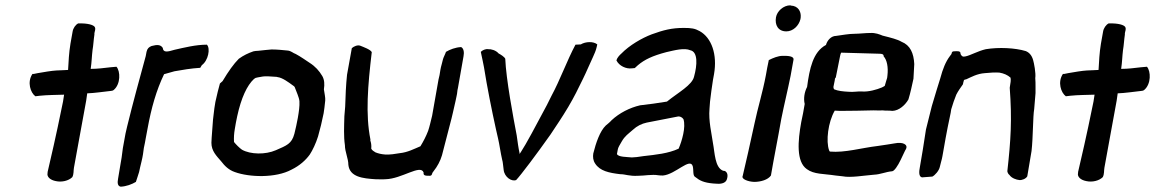

<svg xmlns="http://www.w3.org/2000/svg" viewBox="-20 -672 4344 722"><path d="M102 -394C81 -363 95 -323 113 -310L130 -312C158 -315 192 -315 221 -316L217 -290C187 -142 173 -87 159 -25V-22C155 -7 169 5 190 9C212 14 238 8 252 -6C258 -18 256 -30 258 -41C270 -110 282 -170 304 -293L308 -321C336 -322 368 -327 396 -330C399 -330 405 -331 408 -334C434 -356 433 -404 418 -421C418 -421 397 -419 395 -419C369 -416 347 -413 321 -413C325 -439 325 -460 328 -484C331 -500 332 -523 335 -542V-547C336 -555 341 -563 336 -571C331 -578 312 -585 274 -584C264 -579 255 -566 253 -553L245 -508C239 -472 238 -442 236 -409C224 -408 210 -408 192 -407C174 -406 145 -401 122 -397L107 -394Z M442 -115C439 -90 436 -68 432 -48L424 0C421 15 422 28 434 30C455 29 476 21 491 12C494 2 500 -14 503 -25C504 -33 510 -54 512 -64C517 -84 519 -100 521 -116C527 -142 529 -161 535 -189C549 -266 568 -333 597 -393C609 -396 621 -400 636 -404C664 -409 699 -415 733 -417L739 -427C763 -444 772 -490 758 -504C716 -504 673 -493 637 -485C610 -477 594 -473 592 -492C584 -504 572 -505 550 -499C540 -495 534 -490 531 -477L528 -461C504 -373 480 -286 458 -196L452 -170Z M790 -289C787 -273 785 -257 783 -239L781 -222L776 -155C776 -148 775 -142 775 -135C775 -104 794 -86 812 -65C825 -48 840 -33 863 -25C918 -5 1017 -2 1076 -34C1107 -49 1130 -70 1145 -91C1155 -106 1168 -133 1176 -159C1184 -187 1191 -216 1197 -246C1199 -258 1201 -274 1203 -294C1204 -305 1200 -321 1198 -336C1201 -355 1200 -372 1192 -386C1180 -406 1166 -422 1144 -436C1132 -444 1109 -460 1092 -469C1082 -472 1075 -481 1061 -482C1043 -484 1020 -486 1001 -486C984 -484 973 -484 951 -481C945 -481 938 -480 933 -479C913 -472 896 -464 878 -451C859 -432 839 -404 817 -367L807 -358C802 -340 796 -317 790 -289ZM863 -187C866 -203 868 -219 872 -235C887 -304 909 -351 935 -375C937 -376 939 -378 941 -379C945 -380 953 -382 961 -383C978 -387 1001 -384 1020 -383C1022 -383 1022 -382 1024 -382C1042 -380 1066 -362 1081 -351C1085 -349 1086 -347 1088 -345C1094 -328 1105 -306 1106 -291C1107 -273 1104 -252 1100 -229C1096 -208 1092 -188 1087 -169C1077 -131 1058 -125 1017 -107C978 -90 922 -91 890 -109C881 -115 867 -129 860 -138C859 -154 860 -170 863 -187Z M1285 -391C1281 -355 1279 -307 1278 -271C1277 -255 1276 -243 1275 -235C1274 -196 1272 -160 1277 -126C1277 -101 1290 -76 1290 -52C1295 -6 1345 -1 1392 2C1404 2 1417 3 1429 2C1491 1 1562 -56 1573 -23C1571 -11 1581 -11 1596 -11C1601 -11 1604 -13 1606 -22C1607 -24 1610 -27 1611 -29C1624 -45 1636 -67 1642 -88C1654 -134 1666 -181 1678 -227L1683 -248L1693 -292L1697 -311C1700 -323 1699 -330 1702 -341L1723 -460C1726 -475 1724 -490 1714 -495C1693 -494 1672 -486 1657 -477C1655 -470 1648 -457 1646 -450C1645 -443 1638 -422 1636 -409C1634 -395 1632 -383 1629 -373L1605 -237C1600 -217 1596 -198 1590 -180C1582 -159 1572 -140 1561 -122C1537 -112 1513 -99 1483 -96C1465 -93 1448 -90 1428 -91C1414 -92 1402 -95 1392 -99C1388 -102 1379 -106 1376 -113C1377 -123 1376 -132 1374 -139C1373 -141 1372 -144 1373 -147C1354 -242 1363 -349 1378 -476C1373 -486 1347 -495 1335 -500C1325 -504 1311 -498 1303 -491Z M1788 -477 1795 -444C1797 -436 1798 -427 1800 -419C1812 -343 1829 -259 1845 -186L1853 -151C1858 -130 1863 -94 1868 -73C1872 -59 1871 -52 1874 -33C1877 -6 1904 12 1921 5C1939 -14 1997 -91 2050 -166C2073 -201 2092 -228 2117 -270C2140 -309 2153 -336 2172 -375C2186 -403 2197 -431 2210 -458C2215 -469 2221 -482 2224 -496L2226 -505C2212 -517 2182 -516 2164 -505L2144 -504C2112 -444 2086 -371 2054 -312L2036 -276C1995 -199 1959 -131 1938 -99C1935 -96 1935 -93 1934 -92V-95C1929 -118 1927 -135 1923 -163C1910 -231 1883 -375 1880 -451C1877 -458 1863 -467 1855 -471C1845 -483 1826 -488 1816 -487C1806 -489 1794 -483 1788 -477Z M2211 -95C2209 -82 2210 -69 2218 -57C2236 -29 2270 -22 2312 -17C2333 -17 2345 -9 2380 -11C2403 -11 2432 -17 2455 -13C2461 -12 2467 -12 2473 -12C2520 -16 2575 -81 2585 -47C2589 -32 2584 -11 2595 -6C2611 7 2627 15 2662 18C2666 18 2672 19 2678 19C2695 20 2711 15 2714 0C2718 -14 2715 -24 2706 -29L2699 -30C2668 -42 2668 -98 2661 -134C2656 -170 2644 -217 2648 -263L2650 -290C2652 -312 2658 -350 2661 -371L2665 -393C2678 -467 2656 -530 2611 -555C2593 -565 2580 -567 2551 -567C2506 -567 2475 -559 2431 -543C2394 -529 2347 -502 2316 -470C2310 -465 2300 -454 2298 -445C2308 -424 2335 -412 2356 -415L2367 -416C2372 -420 2375 -424 2379 -427C2404 -448 2433 -462 2486 -476C2517 -483 2553 -493 2576 -483C2605 -477 2602 -427 2590 -384C2583 -352 2530 -324 2488 -290C2453 -284 2421 -280 2387 -276C2348 -267 2309 -247 2280 -220C2273 -212 2265 -206 2258 -200C2236 -179 2221 -135 2211 -95ZM2300 -93 2303 -109C2304 -117 2311 -128 2318 -140C2330 -161 2342 -168 2360 -184C2375 -198 2393 -207 2412 -211C2452 -219 2493 -227 2530 -234C2537 -235 2545 -231 2550 -224C2560 -194 2544 -141 2532 -113C2494 -95 2445 -90 2400 -85C2381 -82 2366 -80 2356 -80C2338 -82 2304 -81 2300 -93Z M2772 -8C2770 1 2791 11 2816 12C2841 12 2868 4 2879 -12C2890 -77 2905 -150 2918 -225C2929 -280 2942 -332 2953 -387L2964 -448C2965 -456 2957 -463 2923 -462C2906 -462 2887 -454 2871 -446C2867 -427 2863 -408 2860 -389C2848 -325 2829 -264 2818 -211C2800 -127 2785 -62 2773 -11ZM2898 -607C2893 -578 2906 -554 2937 -554C2962 -554 2984 -575 2990 -600L2991 -607C2993 -629 2981 -650 2954 -651C2953 -651 2953 -652 2952 -652C2926 -652 2902 -630 2898 -607Z M3015 -345C3005 -326 3001 -301 3006 -281C3002 -257 2998 -235 2993 -213C2980 -141 2974 -64 3014 -36C3041 -16 3077 -19 3122 -12L3149 -9C3178 -3 3229 -12 3266 -15C3291 -16 3311 -26 3335 -28C3343 -29 3356 -48 3367 -71C3376 -89 3384 -108 3386 -110C3397 -129 3374 -139 3345 -133C3328 -130 3307 -127 3280 -123C3220 -116 3157 -97 3101 -102C3099 -103 3099 -105 3098 -106C3085 -141 3094 -213 3119 -256C3125 -256 3131 -255 3139 -255C3167 -255 3236 -256 3264 -257C3276 -257 3287 -256 3298 -257C3305 -256 3312 -256 3318 -256C3322 -256 3328 -256 3336 -255C3361 -256 3384 -277 3396 -298C3404 -324 3409 -349 3415 -376C3416 -395 3417 -413 3418 -431C3416 -472 3403 -502 3370 -515C3355 -524 3331 -530 3299 -538C3287 -543 3272 -549 3253 -548C3234 -548 3211 -545 3195 -545C3171 -545 3147 -540 3124 -537C3106 -537 3091 -521 3086 -503C3037 -477 3024 -413 3015 -345ZM3114 -345C3115 -353 3119 -366 3120 -377C3122 -380 3122 -379 3123 -381L3139 -461C3140 -466 3141 -470 3143 -474L3285 -470C3298 -470 3303 -468 3303 -460C3315 -447 3321 -420 3317 -387L3316 -379C3314 -375 3312 -364 3307 -349C3305 -347 3299 -345 3296 -343C3277 -335 3246 -326 3221 -328C3203 -329 3190 -325 3170 -327C3151 -328 3131 -330 3117 -336C3115 -338 3114 -341 3114 -345Z M3462 -185C3458 -159 3454 -134 3450 -108L3439 -43C3436 -28 3434 -8 3447 -5L3486 -8C3496 -13 3511 -30 3514 -44C3515 -51 3522 -72 3524 -85L3536 -153C3540 -178 3546 -203 3555 -248L3557 -261C3563 -281 3569 -299 3576 -316C3583 -330 3592 -342 3601 -355C3602 -359 3603 -366 3605 -371C3606 -372 3609 -373 3614 -374C3632 -382 3654 -395 3684 -397C3703 -399 3722 -400 3738 -399C3755 -396 3769 -390 3780 -380C3782 -372 3780 -359 3777 -342C3786 -221 3781 -145 3768 -28C3769 -22 3772 -17 3776 -14C3784 -2 3802 4 3813 5C3824 6 3838 0 3843 -9L3859 -104C3865 -156 3864 -234 3869 -262L3874 -322V-347C3874 -357 3874 -368 3873 -378C3876 -397 3868 -436 3865 -446C3860 -464 3850 -475 3837 -480C3797 -492 3736 -495 3687 -487C3657 -480 3630 -464 3611 -460C3600 -457 3596 -461 3592 -469C3593 -481 3582 -480 3567 -479C3562 -479 3559 -477 3558 -469C3556 -466 3554 -464 3552 -461C3536 -440 3525 -412 3516 -378L3502 -333L3484 -273C3477 -244 3469 -214 3462 -185Z M3977 -394C3956 -363 3970 -323 3988 -310L4005 -312C4033 -315 4067 -315 4096 -316L4092 -290C4062 -142 4048 -87 4034 -25V-22C4030 -7 4044 5 4065 9C4087 14 4113 8 4127 -6C4133 -18 4131 -30 4133 -41C4145 -110 4157 -170 4179 -293L4183 -321C4211 -322 4243 -327 4271 -330C4274 -330 4280 -331 4283 -334C4309 -356 4308 -404 4293 -421C4293 -421 4272 -419 4270 -419C4244 -416 4222 -413 4196 -413C4200 -439 4200 -460 4203 -484C4206 -500 4207 -523 4210 -542V-547C4211 -555 4216 -563 4211 -571C4206 -578 4187 -585 4149 -584C4139 -579 4130 -566 4128 -553L4120 -508C4114 -472 4113 -442 4111 -409C4099 -408 4085 -408 4067 -407C4049 -406 4020 -401 3997 -397L3982 -394Z"/></svg>

Font: Vapor
Style: Obl
Weight: 400
Foundry: Cannot Into Space Fonts
Version: Version 0.179